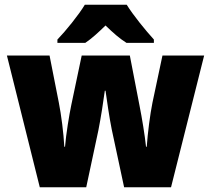

<svg xmlns="http://www.w3.org/2000/svg" viewBox="-20 -786 886 806"><path d="M512 -766H336C311 -724 255 -655 221 -620V-606H338C366 -625 391 -648 423 -679C455 -648 481 -625 511 -606H626V-620C589 -661 540 -721 512 -766ZM449 -243 501 0H698L837 -553H662L620 -355C610 -306 600 -227 596 -170H593C588 -218 576 -291 566 -341L525 -553H323L279 -344C271 -306 257 -222 253 -170H250C247 -227 237 -305 227 -355L188 -553H9L147 0H342L393 -239C403 -289 415 -366 420 -405H423C428 -369 439 -292 449 -243Z"/></svg>

Font: Noto Sans Thai Looped SemiCondensed Black
Style: Regular
Weight: 900
Width: 4
Designer: Sasikarn Vongin, Ben Mitchell
Foundry: The Fontpad Ltd
Version: Version 1.001